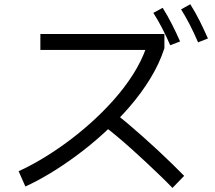

<svg xmlns="http://www.w3.org/2000/svg" viewBox="-20 -870 1040 928"><path d="M102.6 31.4 70 -42.6Q117.8 -63.8 175.4 -97.6Q233.1 -131.5 294.1 -175.5Q355.1 -219.5 414.8 -272.5Q474.5 -325.4 527.9 -385.2Q581.3 -444.9 622.6 -509.6Q663.9 -574.3 687.6 -642.1L708.2 -628.8H175.1V-705.6H774.6V-636.8Q750.7 -563 706.9 -491.2Q663.1 -419.5 605.8 -353.3Q548.6 -287.2 483.6 -228.1Q418.7 -168.9 351.4 -119.2Q284.1 -69.4 220.4 -31.1Q156.6 7.1 102.6 31.4ZM813.6 38.3Q789.8 13.4 757.5 -17.8Q725.2 -49.1 688.5 -83.4Q651.8 -117.7 615 -150.7Q578.2 -183.6 544.9 -211.5Q511.7 -239.4 485.9 -258.3L532.9 -324.1Q559.4 -304.8 594 -275.8Q628.5 -246.8 666.4 -213.1Q704.3 -179.4 741.9 -144.7Q779.4 -109.9 812.3 -77.6Q845.2 -45.3 870.1 -20ZM802.7 -651.4Q783.3 -696.1 763.4 -734.4Q743.6 -772.7 721.1 -807.8L766.2 -832.2Q790.7 -793.1 811.6 -751.7Q832.6 -710.3 850.4 -669.6ZM937.3 -665.4Q917.7 -711.1 897.6 -750.2Q877.4 -789.4 855.3 -824.7L899.7 -849.5Q925.1 -809.3 945.9 -767.4Q966.6 -725.4 985.1 -684Z"/></svg>

Font: Murecho Thin
Style: Regular
Weight: 100
Designer: Neil Summerour
Foundry: Positype
Version: Version 1.010